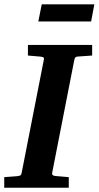

<svg xmlns="http://www.w3.org/2000/svg" viewBox="-35 -882 463 902"><path d="M-15.1 0V-49.8L43.9 -54.2Q55.2 -55.2 60.3 -57.9Q65.4 -60.5 66.9 -70.8L170.9 -601.1Q173.3 -609.9 168 -612.8Q162.6 -615.7 152.8 -616.2L96.2 -621.1V-670.9H397.9V-621.1L329.1 -616.2Q321.3 -615.7 318.4 -611.3Q315.4 -606.9 314 -600.1L210 -69.8Q207.5 -56.6 225.1 -55.2L288.1 -49.8V0ZM408.2 -861.8 393.1 -781.2H145L161.1 -861.8Z"/></svg>

Font: Charis
Style: Bold Italic
Weight: 700
Italic angle: -11°
Designer: Walt Agee, Miriam Martin, Annie Olsen, Victor Gaultney, Lorna Priest, Alan Ward, Bob Hallissy, Martin Hosken, Sharon Cor
Foundry: SIL Global
Version: Version 7.000